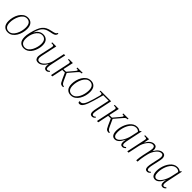

<svg xmlns="http://www.w3.org/2000/svg" viewBox="459 -2526 4291 4291"><g transform="rotate(45 2604.5 -380.0)"><path d="M199 10Q124 10 79.5 -39Q35 -88 35 -186Q35 -244 51 -307Q67 -370 99.5 -424Q132 -478 180.5 -512Q229 -546 294 -546Q369 -546 413.5 -497Q458 -448 458 -350Q458 -292 442 -229.5Q426 -167 393.5 -112.5Q361 -58 312.5 -24Q264 10 199 10ZM204 -20Q255 -20 294 -51.5Q333 -83 360 -133.5Q387 -184 400.5 -242Q414 -300 414 -353Q414 -438 380 -477Q346 -516 288 -516Q237 -516 198.5 -484.5Q160 -453 133.5 -402.5Q107 -352 93 -294Q79 -236 79 -183Q79 -98 113 -59Q147 -20 204 -20Z M705 10Q633 10 587 -37Q541 -84 541 -185Q541 -212 545 -248Q549 -284 562 -335Q586 -431 612 -496Q638 -561 672 -602.5Q706 -644 754 -668Q802 -692 869 -705Q934 -718 963.5 -730Q993 -742 999 -770H1027Q1021 -735 1006.5 -716.5Q992 -698 960 -686.5Q928 -675 868 -665Q789 -650 741.5 -619Q694 -588 664 -534Q634 -480 608 -397H611Q644 -456 690.5 -489.5Q737 -523 803 -523Q872 -523 917 -477.5Q962 -432 962 -335Q962 -295 952 -248Q942 -201 922 -155.5Q902 -110 871.5 -72.5Q841 -35 799.5 -12.5Q758 10 705 10ZM710 -20Q762 -20 800.5 -51.5Q839 -83 865 -133Q891 -183 904.5 -237.5Q918 -292 918 -338Q918 -421 883.5 -457.5Q849 -494 797 -494Q745 -494 705.5 -464Q666 -434 639 -386Q612 -338 599 -283Q586 -228 586 -179Q586 -95 620.5 -57.5Q655 -20 710 -20Z M1163 10Q1106 10 1084 -20Q1062 -50 1062 -90Q1062 -114 1068 -145.5Q1074 -177 1080 -204L1130 -430Q1133 -445 1135 -458.5Q1137 -472 1137 -479Q1137 -500 1123 -505.5Q1109 -511 1080 -511H1061L1066 -536H1193L1123 -209Q1116 -177 1110 -146.5Q1104 -116 1104 -95Q1104 -68 1117.5 -45.5Q1131 -23 1175 -23Q1205 -23 1236.5 -43Q1268 -63 1296.5 -97.5Q1325 -132 1346 -175.5Q1367 -219 1377 -266L1435 -536H1476L1403 -195Q1396 -164 1391.5 -134Q1387 -104 1387 -80Q1387 -51 1397 -37Q1407 -23 1425 -23Q1450 -23 1479 -50L1494 -30Q1476 -12 1457 -1Q1438 10 1414 10Q1382 10 1364 -11Q1346 -32 1346 -75Q1346 -100 1352 -132H1349Q1308 -61 1259 -25.5Q1210 10 1163 10Z M1563 0 1654 -432Q1658 -447 1660 -459.5Q1662 -472 1662 -479Q1662 -500 1648 -505.5Q1634 -511 1604 -511H1586L1591 -536H1718L1665 -290H1747L1863 -427Q1891 -460 1899.5 -473Q1908 -486 1908 -495Q1908 -503 1898 -507Q1888 -511 1857 -511L1862 -536H2027L2022 -511Q2001 -511 1986.5 -506.5Q1972 -502 1958 -490Q1944 -478 1924 -454L1777 -282L1851 -119Q1875 -66 1894.5 -45.5Q1914 -25 1946 -25H1949L1944 0H1935Q1902 0 1882 -7.5Q1862 -15 1846.5 -38Q1831 -61 1810 -108L1742 -259H1659L1604 0Z M2190 10Q2115 10 2070.5 -39Q2026 -88 2026 -186Q2026 -244 2042 -307Q2058 -370 2090.5 -424Q2123 -478 2171.5 -512Q2220 -546 2285 -546Q2360 -546 2404.5 -497Q2449 -448 2449 -350Q2449 -292 2433 -229.5Q2417 -167 2384.5 -112.5Q2352 -58 2303.5 -24Q2255 10 2190 10ZM2195 -20Q2246 -20 2285 -51.5Q2324 -83 2351 -133.5Q2378 -184 2391.5 -242Q2405 -300 2405 -353Q2405 -438 2371 -477Q2337 -516 2279 -516Q2228 -516 2189.5 -484.5Q2151 -453 2124.5 -402.5Q2098 -352 2084 -294Q2070 -236 2070 -183Q2070 -98 2104 -59Q2138 -20 2195 -20Z M2467 10Q2426 10 2426 -23Q2426 -31 2429 -42Q2443 -38 2458 -38Q2506 -38 2541 -95Q2576 -152 2613 -282L2658 -443Q2664 -467 2664 -479Q2664 -500 2650.5 -505.5Q2637 -511 2614 -511H2587L2592 -536H2927L2854 -194Q2847 -162 2842 -131.5Q2837 -101 2837 -79Q2837 -23 2876 -23Q2901 -23 2929 -50L2944 -30Q2926 -12 2907.5 -1Q2889 10 2864 10Q2795 10 2795 -76Q2795 -98 2799.5 -127.5Q2804 -157 2812 -192L2879 -506H2708L2643 -276Q2600 -126 2559.5 -58Q2519 10 2467 10Z M3014 0 3105 -432Q3109 -447 3111 -459.5Q3113 -472 3113 -479Q3113 -500 3099 -505.5Q3085 -511 3055 -511H3037L3042 -536H3169L3116 -290H3198L3314 -427Q3342 -460 3350.5 -473Q3359 -486 3359 -495Q3359 -503 3349 -507Q3339 -511 3308 -511L3313 -536H3478L3473 -511Q3452 -511 3437.5 -506.5Q3423 -502 3409 -490Q3395 -478 3375 -454L3228 -282L3302 -119Q3326 -66 3345.5 -45.5Q3365 -25 3397 -25H3400L3395 0H3386Q3353 0 3333 -7.5Q3313 -15 3297.5 -38Q3282 -61 3261 -108L3193 -259H3110L3055 0Z M3584 10Q3526 10 3498.5 -32.5Q3471 -75 3471 -156Q3471 -206 3483 -260Q3495 -314 3518 -365Q3541 -416 3574.5 -457Q3608 -498 3650.5 -522Q3693 -546 3744 -546Q3777 -546 3802 -537Q3827 -528 3845 -513L3872 -541H3886L3813 -195Q3806 -164 3801 -134Q3796 -104 3796 -80Q3796 -23 3834 -23Q3860 -23 3888 -50L3903 -30Q3885 -12 3866.5 -1Q3848 10 3823 10Q3756 10 3756 -75Q3756 -93 3758.5 -111.5Q3761 -130 3766 -155H3763Q3721 -68 3676.5 -29Q3632 10 3584 10ZM3592 -23Q3623 -23 3654 -47Q3685 -71 3712.5 -111.5Q3740 -152 3762 -203.5Q3784 -255 3795 -309L3832 -477Q3814 -499 3790.5 -507.5Q3767 -516 3743 -516Q3700 -516 3664.5 -493.5Q3629 -471 3601 -432.5Q3573 -394 3554 -346.5Q3535 -299 3525 -249.5Q3515 -200 3515 -155Q3515 -85 3536.5 -54Q3558 -23 3592 -23Z M4604 10Q4536 10 4536 -77Q4536 -101 4540 -129.5Q4544 -158 4552 -193L4581 -328Q4588 -358 4594 -388.5Q4600 -419 4600 -441Q4600 -467 4589 -489.5Q4578 -512 4539 -512Q4508 -512 4477 -491Q4446 -470 4419 -435Q4392 -400 4371.5 -356.5Q4351 -313 4341 -268L4323 -190Q4313 -144 4306 -92.5Q4299 -41 4298 0H4256Q4258 -41 4265 -93Q4272 -145 4283 -193L4313 -329Q4319 -358 4325 -389.5Q4331 -421 4331 -441Q4331 -466 4320 -489Q4309 -512 4269 -512Q4238 -512 4207 -491Q4176 -470 4148.5 -434Q4121 -398 4100.5 -354Q4080 -310 4070 -264L4014 0H3973L4064 -432Q4068 -448 4070 -460Q4072 -472 4072 -479Q4072 -500 4058 -505.5Q4044 -511 4014 -511H3996L4001 -536H4126L4101 -410H4105Q4143 -479 4188.5 -512Q4234 -545 4280 -545Q4333 -545 4352.5 -515Q4372 -485 4372 -445Q4372 -428 4369 -409H4374Q4413 -479 4458.5 -512Q4504 -545 4550 -545Q4602 -545 4622 -515Q4642 -485 4642 -445Q4642 -422 4636 -390Q4630 -358 4624 -332L4594 -195Q4586 -163 4581.5 -134Q4577 -105 4577 -80Q4577 -23 4616 -23Q4641 -23 4669 -50L4684 -30Q4666 -12 4647 -1Q4628 10 4604 10Z M4856 10Q4798 10 4770.5 -32.5Q4743 -75 4743 -156Q4743 -206 4755 -260Q4767 -314 4790 -365Q4813 -416 4846.5 -457Q4880 -498 4922.5 -522Q4965 -546 5016 -546Q5049 -546 5074 -537Q5099 -528 5117 -513L5144 -541H5158L5085 -195Q5078 -164 5073 -134Q5068 -104 5068 -80Q5068 -23 5106 -23Q5132 -23 5160 -50L5175 -30Q5157 -12 5138.5 -1Q5120 10 5095 10Q5028 10 5028 -75Q5028 -93 5030.5 -111.5Q5033 -130 5038 -155H5035Q4993 -68 4948.5 -29Q4904 10 4856 10ZM4864 -23Q4895 -23 4926 -47Q4957 -71 4984.5 -111.5Q5012 -152 5034 -203.5Q5056 -255 5067 -309L5104 -477Q5086 -499 5062.5 -507.5Q5039 -516 5015 -516Q4972 -516 4936.5 -493.5Q4901 -471 4873 -432.5Q4845 -394 4826 -346.5Q4807 -299 4797 -249.5Q4787 -200 4787 -155Q4787 -85 4808.5 -54Q4830 -23 4864 -23Z"/></g></svg>

Font: Noto Serif SemiCondensed ExtraLight
Style: Italic
Weight: 200
Width: 4
Italic angle: -12°
Designer: Monotype Design Team
Foundry: Monotype Imaging Inc.
Version: Version 2.013